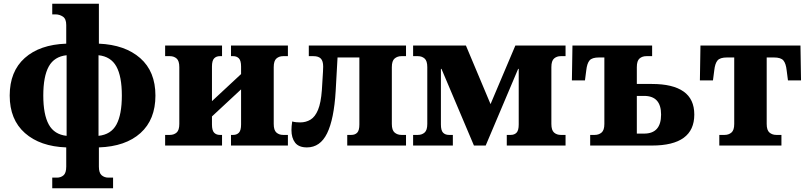

<svg xmlns="http://www.w3.org/2000/svg" viewBox="-20 -780 4328 1029"><path d="M260 229V172H285Q306 172 320.5 159.5Q335 147 335 113V10Q195 5 113.5 -67Q32 -139 32 -268Q32 -397 112.5 -469Q193 -541 335 -546V-646Q335 -679 317 -691Q299 -703 276 -703H260V-760H510V-546Q650 -540 731.5 -468.5Q813 -397 813 -268Q813 -139 733 -67Q653 5 510 10V113Q510 147 525 159.5Q540 172 561 172H586V229ZM337 -52V-484Q271 -477 241.5 -424Q212 -371 212 -268Q212 -166 241.5 -112.5Q271 -59 337 -52ZM508 -52Q575 -59 604 -112.5Q633 -166 633 -268Q633 -371 603.5 -424Q574 -477 508 -484Z M865 0V-57H891Q912 -57 926.5 -69.5Q941 -82 941 -116V-420Q941 -454 926.5 -466.5Q912 -479 891 -479H865V-536H1170V-479H1158Q1139 -479 1127.5 -467Q1116 -455 1116 -423V-238L1272 -383V-423Q1272 -455 1260.5 -467Q1249 -479 1230 -479H1218V-536H1523V-479H1497Q1476 -479 1461.5 -466.5Q1447 -454 1447 -420V-116Q1447 -82 1461.5 -69.5Q1476 -57 1497 -57H1523V0H1218V-57H1230Q1249 -57 1260.5 -69Q1272 -81 1272 -113V-301L1116 -156V-113Q1116 -81 1127.5 -69Q1139 -57 1158 -57H1170V0Z M1625 10Q1581 10 1561.5 -15.5Q1542 -41 1542 -83Q1542 -93 1543 -104.5Q1544 -116 1546 -129Q1557 -126 1567.5 -125Q1578 -124 1589 -124Q1620 -124 1644.5 -139Q1669 -154 1684.5 -191.5Q1700 -229 1705 -297Q1706 -319 1708 -346Q1710 -373 1711 -395Q1712 -417 1712 -423Q1712 -453 1699.5 -466Q1687 -479 1660 -479H1635V-536H2156V-479H2131Q2110 -479 2095 -466.5Q2080 -454 2080 -420V-116Q2080 -82 2095 -69.5Q2110 -57 2131 -57H2156V0H1841V-57H1863Q1883 -57 1894.5 -69Q1906 -81 1906 -113V-472H1789L1779 -292Q1770 -141 1733 -65.5Q1696 10 1625 10Z M2194 0V-57H2220Q2241 -57 2255.5 -69.5Q2270 -82 2270 -116V-420Q2270 -454 2255.5 -466.5Q2241 -479 2220 -479H2194V-536H2477L2609 -222L2742 -536H3011V-479H2985Q2964 -479 2949.5 -466.5Q2935 -454 2935 -420V-116Q2935 -82 2949.5 -69.5Q2964 -57 2985 -57H3011V0H2696V-57H2717Q2737 -57 2748.5 -69Q2760 -81 2760 -113V-411H2757L2583 0H2520L2346 -411H2343V-113Q2343 -81 2354.5 -69Q2366 -57 2386 -57H2407V0Z M3143 0V-57H3168Q3189 -57 3204 -69.5Q3219 -82 3219 -116V-472H3190Q3153 -472 3139.5 -456Q3126 -440 3122 -403L3115 -349H3045L3048 -536H3475V-479H3444Q3422 -479 3407.5 -466.5Q3393 -454 3393 -420V-330H3474Q3586 -330 3643.5 -289.5Q3701 -249 3701 -166Q3701 0 3474 0ZM3393 -64H3432Q3523 -64 3523 -166Q3523 -266 3432 -266H3393Z M3835 0V-57H3864Q3885 -57 3900 -69.5Q3915 -82 3915 -116V-472H3876Q3839 -472 3825.5 -456Q3812 -440 3808 -403L3801 -349H3731L3734 -536H4270L4273 -349H4203L4196 -403Q4192 -440 4178.5 -456Q4165 -472 4128 -472H4089V-116Q4089 -82 4104 -69.5Q4119 -57 4140 -57H4168V0Z"/></svg>

Font: Noto Serif ExtraBold
Style: Regular
Weight: 800
Designer: Monotype Design Team
Foundry: Monotype Imaging Inc.
Version: Version 2.014